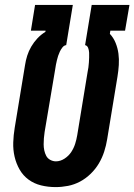

<svg xmlns="http://www.w3.org/2000/svg" viewBox="-20 -755 548 783"><path d="M207 8Q176 8 147.5 1Q119 -6 96.5 -22.5Q74 -39 60 -63.5Q46 -88 39.5 -116Q33 -144 34 -174Q35 -204 40 -234L82 -489Q85 -509 91 -528Q97 -547 107.5 -565Q118 -583 132.5 -598.5Q147 -614 165 -625L166 -630H106L123 -735H277L250 -571Q241 -570 234.5 -561.5Q228 -553 224 -544.5Q220 -536 217 -527Q214 -518 212 -509Q210 -500 208 -490.5Q206 -481 205 -472L162 -217Q160 -204 159 -191.5Q158 -179 158 -166.5Q158 -154 160.5 -142Q163 -130 168.5 -119.5Q174 -109 185 -103Q196 -97 208 -97Q226 -97 243 -108Q260 -119 270.5 -135Q281 -151 286.5 -168.5Q292 -186 295 -204L337 -460Q339 -470 340.5 -480Q342 -490 342.5 -500Q343 -510 343.5 -520Q344 -530 343.5 -540Q343 -550 339.5 -559.5Q336 -569 327 -571L354 -735H508L490 -630H430L428 -617Q443 -601 451.5 -580Q460 -559 463 -536.5Q466 -514 464.5 -490Q463 -466 459 -442L417 -187Q413 -162 405 -137Q397 -112 383.5 -89Q370 -66 350 -46.5Q330 -27 306.5 -14.5Q283 -2 257.5 3Q232 8 207 8Z"/></svg>

Font: Iosevka SS04 Extrabold
Style: Italic
Weight: 800
Italic angle: -9°
Monospace: yes
Designer: Belleve Invis
Foundry: Belleve Invis
Version: Version 19.0.0; ttfautohint (v1.8.4)